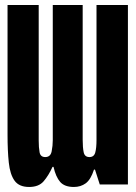

<svg xmlns="http://www.w3.org/2000/svg" viewBox="-20 -734 540 764"><path d="M96 10Q56 10 38 -15Q20 -40 15 -87Q10 -134 10 -198V-714H134V-175Q134 -147 137.5 -128Q141 -109 160 -109Q181 -109 185.5 -131.5Q190 -154 190 -176V-714H309V-178Q309 -147 313 -128Q317 -109 336 -109Q354 -109 359 -127Q364 -145 364 -177V-714H489V0H377L358 -59H354Q341 -19 321 -4.5Q301 10 274 10Q237 10 219.5 -10Q202 -30 193 -70H189Q173 -35 153.5 -12.5Q134 10 96 10Z"/></svg>

Font: Noto Sans Mono ExtraCondensed Black
Style: Regular
Weight: 900
Width: 2
Designer: Monotype Design Team
Foundry: Monotype Imaging Inc.
Version: Version 2.014